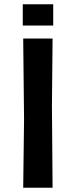

<svg xmlns="http://www.w3.org/2000/svg" viewBox="-20 -882 356 902"><path d="M89 0 93 -322 89 -701H227L224 -389L227 0ZM87 -762V-862H230V-762Z"/></svg>

Font: Ruda ExtraBold
Style: Regular
Weight: 800
Designer: Mariela Monsalve and Angelina Sanchez
Foundry: Mariela Monsalve and Angelina Sanchez
Version: Version 2.000